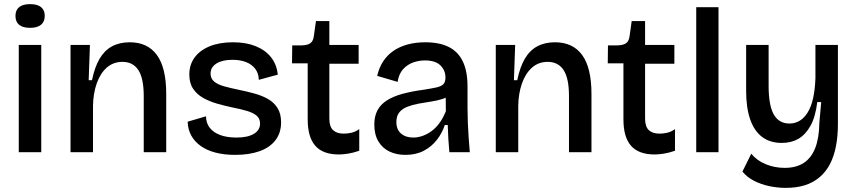

<svg xmlns="http://www.w3.org/2000/svg" viewBox="-20 -738 4152 931"><path d="M71 0V-520H180V0ZM126 -603Q91 -603 73 -617.5Q55 -632 55 -661Q55 -689 73 -703.5Q91 -718 126 -718Q161 -718 179 -703.5Q197 -689 197 -661Q197 -633 179 -618Q161 -603 126 -603Z M322 0V-312V-520H416L410 -349H426Q439 -412 462.5 -452.5Q486 -493 522.5 -513Q559 -533 609 -533Q696 -533 741 -471Q786 -409 786 -282V0H677V-272Q677 -358 651 -398Q625 -438 574 -438Q529 -438 497.5 -410Q466 -382 449 -333.5Q432 -285 431 -226V0Z M1120 13Q1067 13 1025 2Q983 -9 953.5 -30Q924 -51 907.5 -80.5Q891 -110 890 -148L979 -174Q979 -142 996.5 -119Q1014 -96 1047 -83.5Q1080 -71 1127 -71Q1181 -71 1211 -89Q1241 -107 1241 -139Q1241 -163 1224.5 -177Q1208 -191 1178 -200Q1148 -209 1107 -217Q1069 -225 1032.5 -235.5Q996 -246 965.5 -263Q935 -280 916.5 -307.5Q898 -335 898 -377Q898 -424 923.5 -459Q949 -494 996.5 -513.5Q1044 -533 1110 -533Q1173 -533 1220 -514Q1267 -495 1294.5 -460Q1322 -425 1327 -376L1235 -351Q1234 -383 1217.5 -404.5Q1201 -426 1173 -437Q1145 -448 1107 -448Q1058 -448 1029.5 -430Q1001 -412 1001 -381Q1001 -357 1018.5 -342.5Q1036 -328 1066.5 -319.5Q1097 -311 1136 -303Q1175 -295 1212 -285Q1249 -275 1278.5 -258.5Q1308 -242 1325.5 -214.5Q1343 -187 1343 -145Q1343 -94 1316 -58.5Q1289 -23 1239 -5Q1189 13 1120 13Z M1623 11Q1546 11 1509 -31Q1472 -73 1472 -159V-431H1396L1397 -518H1444Q1472 -519 1485.5 -529Q1499 -539 1502 -564L1512 -636H1577V-520H1719V-429H1577V-163Q1577 -124 1595 -107Q1613 -90 1647 -90Q1666 -90 1685 -94.5Q1704 -99 1722 -112V-7Q1693 3 1668 7Q1643 11 1623 11Z M1946 13Q1903 13 1869 -3Q1835 -19 1815 -52Q1795 -85 1795 -134Q1795 -174 1810 -202.5Q1825 -231 1855 -250.5Q1885 -270 1930 -282.5Q1975 -295 2035 -303Q2073 -309 2096 -314Q2119 -319 2129.5 -329.5Q2140 -340 2140 -362Q2140 -397 2115.5 -421Q2091 -445 2040 -445Q2011 -445 1983 -435Q1955 -425 1934.5 -402.5Q1914 -380 1908 -341L1809 -370Q1818 -410 1838 -440.5Q1858 -471 1888 -491.5Q1918 -512 1957 -522.5Q1996 -533 2042 -533Q2111 -533 2156.5 -510Q2202 -487 2224.5 -439.5Q2247 -392 2247 -318V-213Q2247 -180 2248.5 -143.5Q2250 -107 2252.5 -70.5Q2255 -34 2258 0H2159Q2156 -31 2154 -64.5Q2152 -98 2151 -132H2137Q2124 -93 2098.5 -60Q2073 -27 2035 -7Q1997 13 1946 13ZM1984 -71Q2005 -71 2027.5 -78.5Q2050 -86 2071.5 -101.5Q2093 -117 2111 -141.5Q2129 -166 2142 -199L2141 -285L2166 -281Q2150 -266 2125 -258Q2100 -250 2070 -245.5Q2040 -241 2010 -235.5Q1980 -230 1955.5 -220.5Q1931 -211 1916.5 -193.5Q1902 -176 1902 -146Q1902 -110 1924.5 -90.5Q1947 -71 1984 -71Z M2384 0V-312V-520H2478L2472 -349H2488Q2501 -412 2524.5 -452.5Q2548 -493 2584.5 -513Q2621 -533 2671 -533Q2758 -533 2803 -471Q2848 -409 2848 -282V0H2739V-272Q2739 -358 2713 -398Q2687 -438 2636 -438Q2591 -438 2559.5 -410Q2528 -382 2511 -333.5Q2494 -285 2493 -226V0Z M3154 11Q3077 11 3040 -31Q3003 -73 3003 -159V-431H2927L2928 -518H2975Q3003 -519 3016.5 -529Q3030 -539 3033 -564L3043 -636H3108V-520H3250V-429H3108V-163Q3108 -124 3126 -107Q3144 -90 3178 -90Q3197 -90 3216 -94.5Q3235 -99 3253 -112V-7Q3224 3 3199 7Q3174 11 3154 11Z M3356 0V-703H3464V0Z M3790 173Q3750 173 3710 164.5Q3670 156 3636 138.5Q3602 121 3580 94L3623 7Q3650 41 3693.5 58.5Q3737 76 3785 76Q3841 76 3878 51.5Q3915 27 3933.5 -21.5Q3952 -70 3953 -142L3962 -243H3943Q3934 -171 3910 -128Q3886 -85 3851.5 -65Q3817 -45 3771 -45Q3714 -45 3675.5 -74Q3637 -103 3617.5 -159.5Q3598 -216 3598 -297V-520H3707V-322Q3707 -227 3732 -183Q3757 -139 3808 -139Q3836 -139 3858.5 -153Q3881 -167 3897.5 -194.5Q3914 -222 3923 -263Q3932 -304 3934 -359V-520H4043V-137Q4043 -78 4033.5 -29Q4024 20 4004.5 57.5Q3985 95 3954.5 121Q3924 147 3883.5 160Q3843 173 3790 173Z"/></svg>

Font: Bricolage Grotesque 24pt Medium
Style: Regular
Weight: 500
Designer: Mathieu Triay
Foundry: Atelier Triay
Version: Version 1.001;gftools[0.9.33.dev8+g029e19f]